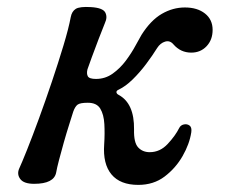

<svg xmlns="http://www.w3.org/2000/svg" viewBox="-20 -508 648 540"><path d="M369 12Q318 12 293.5 -17.5Q269 -47 273 -102Q275 -132 273.5 -159Q272 -186 262 -202.5Q252 -219 227 -219Q205 -219 198 -213.5Q191 -208 186 -194Q182 -181 174.5 -157.5Q167 -134 159.5 -107.5Q152 -81 146 -58Q140 -35 138 -23Q132 9 76 9Q47 9 37 -4.5Q27 -18 34 -34Q41 -49 56 -86.5Q71 -124 89.5 -174.5Q108 -225 126 -278.5Q144 -332 158.5 -380Q173 -428 179 -460Q182 -476 193 -483Q204 -490 236 -488Q269 -486 276 -473Q283 -460 275 -443Q268 -426 257.5 -398.5Q247 -371 238 -346.5Q229 -322 226 -313Q223 -301 227 -293.5Q231 -286 250 -286Q276 -286 297 -301Q318 -316 334 -337.5Q350 -359 361 -379.5Q372 -400 378 -410Q404 -451 435 -469Q466 -487 500 -487Q535 -487 556.5 -470Q578 -453 578 -424Q578 -396 561 -378Q544 -360 518 -360Q488 -360 468 -383Q458 -395 444.5 -391Q431 -387 422 -373Q409 -352 391 -328Q373 -304 353 -284.5Q333 -265 314 -256Q307 -253 307.5 -248.5Q308 -244 314 -241Q358 -217 357 -144Q356 -107 368.5 -93.5Q381 -80 401 -80Q430 -80 451.5 -103Q473 -126 484 -148Q488 -156 497 -158Q506 -160 513 -155Q520 -150 518 -136Q513 -103 493.5 -69Q474 -35 443 -11.5Q412 12 369 12Z"/></svg>

Font: Zen Old Mincho Medium
Style: Regular
Weight: 500
Designer: Yoshimichi Ohira
Foundry: Positype
Version: Version 1.500